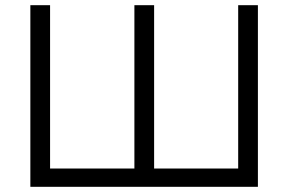

<svg xmlns="http://www.w3.org/2000/svg" viewBox="-20 -720 1111 740"><path d="M97 0V-700H173V-70.5H498V-700H574V-70.5H898V-700H974V0Z"/></svg>

Font: Geologica ExtraLight
Style: Regular
Weight: 200
Designer: Sindre Bremnes, Frode Helland
Foundry: Monokrom Skriftforlag AS
Version: Version 1.010; ttfautohint (v1.8.4.7-5d5b);gftools[0.9.28]